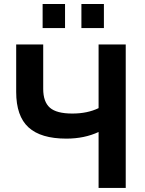

<svg xmlns="http://www.w3.org/2000/svg" viewBox="-20 -930 716 950"><path d="M190.9 -791V-910.2H301.8V-791ZM382.8 -791V-910.2H494.1V-791ZM467.8 0V-276.9Q397.5 -244.1 308.1 -244.1Q182.1 -244.1 121.1 -299.8Q60.1 -355.5 60.1 -475.1V-710H193.8V-490.2Q193.8 -426.3 226.8 -397.2Q259.8 -368.2 337.9 -368.2Q412.6 -368.2 467.8 -395V-710H602.1V0Z"/></svg>

Font: Rawline
Style: Bold
Weight: 700
Designer: Matt McInerney, Pablo Impallari, Rodrigo Fuenzalida
Foundry: Matt McInerney, Pablo Impallari, Rodrigo Fuenzalida
Version: Version 4.020;PS 004.020;hotconv 1.0.88;makeotf.lib2.5.64775